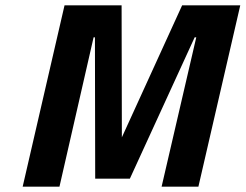

<svg xmlns="http://www.w3.org/2000/svg" viewBox="-20 -700 921 720"><path d="M65 0 222 -680H436L437 -185L663 -680H881L724 0H586L716 -560H710L467 -30H337L336 -560H331L203 0Z"/></svg>

Font: Titillium Web
Style: Bold Italic
Weight: 700
Italic angle: -13°
Version: Version 1.002;PS 57.000;hotconv 1.0.70;makeotf.lib2.5.55311